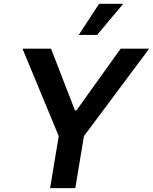

<svg xmlns="http://www.w3.org/2000/svg" viewBox="-20 -981 798 1001"><path d="M97.3 -727.3 286.2 -271.3 241.1 0H372.5L417.6 -271.3L757.8 -727.3H609L378.6 -405.5H370.7L246.1 -727.3ZM390.6 -799H486.5L622.5 -961.3H496.8Z"/></svg>

Font: Margiela Sans Semi Bold
Style: Italic
Weight: 600
Italic angle: -9.39999°
Designer: Stefan Endress, Andreas Faust
Version: Version 1.100;FEAKit 1.0